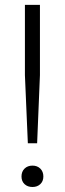

<svg xmlns="http://www.w3.org/2000/svg" viewBox="-20 -760 266 786"><path d="M94 -173.5 82 -452.5V-740H143.5V-452.5L132 -173.5ZM113 5.5Q93 5.5 80.5 -6.2Q68 -18 68 -37.5Q68 -57.5 80.5 -69.8Q93 -82 113 -82Q132.5 -82 145 -69.8Q157.5 -57.5 157.5 -37.5Q157.5 -18 145 -6.2Q132.5 5.5 113 5.5Z"/></svg>

Font: Encode Sans SemiCondensed Light
Style: Regular
Weight: 300
Width: 4
Designer: Multiple Designers
Foundry: Impallari Type
Version: Version 3.002